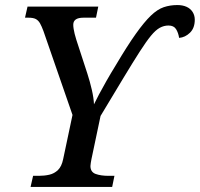

<svg xmlns="http://www.w3.org/2000/svg" viewBox="-20 -740 791 760"><path d="M101 0 111 -44H134Q156 -44 175.5 -48.5Q195 -53 209.5 -67Q224 -81 230 -110L267 -285L152 -617Q145 -636 138.5 -647.5Q132 -659 122 -664.5Q112 -670 92 -670H79L89 -714H369L360 -670H311Q290 -670 280 -663Q270 -656 270 -642Q270 -635 271.5 -625.5Q273 -616 275.5 -606Q278 -596 282 -583L326 -448Q336 -417 343.5 -384.5Q351 -352 352 -327Q359 -342 371.5 -365.5Q384 -389 401 -419Q418 -449 439 -483Q484 -559 517.5 -606Q551 -653 577 -678Q603 -703 628 -711.5Q653 -720 682 -720Q703 -720 718.5 -713Q734 -706 742.5 -692.5Q751 -679 751 -662Q751 -629 732 -610.5Q713 -592 689 -590Q686 -610 677 -624.5Q668 -639 647 -639Q629 -639 612.5 -630Q596 -621 577.5 -598.5Q559 -576 533 -535.5Q507 -495 469.5 -433Q432 -371 378 -281L342 -110Q341 -104 339.5 -96Q338 -88 338 -83Q338 -59 358.5 -51.5Q379 -44 410 -44H433L424 0Z"/></svg>

Font: ET Text
Style: Italic
Weight: 470
Italic angle: -12°
Designer: Monotype Design Team
Foundry: Monotype Imaging Inc.
Version: Version 2.009